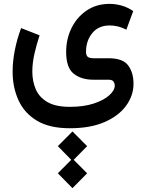

<svg xmlns="http://www.w3.org/2000/svg" viewBox="-20 -418 754 995"><path d="M355.5 263.2 431.6 339.4 361.8 410.2 431.6 480 355.5 557.1 279.8 480 349.1 410.2 279.8 339.4ZM341.8 246.6Q236.3 246.6 171.1 207.3Q106 168 75.7 101.3Q45.4 34.7 45.4 -46.4Q45.4 -100.6 56.9 -158.4Q68.4 -216.3 89.4 -272.5L185.1 -234.9Q169.4 -187.5 158.4 -139.2Q147.5 -90.8 147.5 -46.9Q147.5 2.9 165.3 44.4Q183.1 85.9 225.6 110.8Q268.1 135.7 341.8 135.7Q413.1 135.7 465.3 118.7Q517.6 101.6 546.1 75.9Q574.7 50.3 574.7 25.4Q574.7 13.7 567.9 4.4Q561 -4.9 543 -4.9H463.9Q401.4 -4.9 362.1 -35.9Q322.8 -66.9 322.8 -149.4Q322.8 -215.3 350.3 -272Q377.9 -328.6 428.7 -363.3Q479.5 -397.9 548.3 -397.9Q578.6 -397.9 610.1 -389.2Q641.6 -380.4 670.4 -360.4L634.8 -264.2Q612.3 -275.9 591.1 -281Q569.8 -286.1 548.8 -286.1Q490.7 -286.1 458.3 -246.6Q425.8 -207 425.8 -149.4Q425.8 -130.9 434.8 -123.5Q443.8 -116.2 464.8 -116.2H542.5Q616.7 -116.2 644.3 -78.9Q671.9 -41.5 671.9 16.1Q671.9 77.1 633.5 129.9Q595.2 182.6 521.7 214.6Q448.2 246.6 341.8 246.6Z"/></svg>

Font: Vazirmatn FD NL Medium
Style: Regular
Weight: 500
Designer: Saber Rastikerdar
Foundry: Saber Rastikerdar
Version: Version 33.003